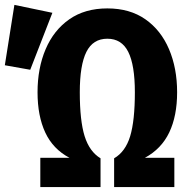

<svg xmlns="http://www.w3.org/2000/svg" viewBox="-130 -763 766 783"><path d="M307.7 -605.1Q249.2 -605.1 222.3 -551.3Q195.4 -497.4 195.4 -386.7Q195.4 -270.8 215.1 -207.7Q234.9 -144.6 280 -117.4V0H34.4V-119.5H153.3Q86.2 -154.9 54.6 -222.6Q23.1 -290.3 23.1 -386.7Q23.1 -485.1 56.2 -562.6Q89.2 -640 152.8 -684.4Q216.4 -728.7 307.7 -728.7Q399.5 -728.7 462.8 -684.4Q526.2 -640 559.2 -562.6Q592.3 -485.1 592.3 -386.7Q592.3 -290.3 560.3 -223.1Q528.2 -155.9 461 -119.5H581V0H335.4V-117.4Q381.5 -144.1 400.8 -207.4Q420 -270.8 420 -386.7Q420 -497.4 393.1 -551.3Q366.2 -605.1 307.7 -605.1ZM-71.3 -743.1 83.6 -710.8 -6.7 -478.5 -110.3 -496.9Z"/></svg>

Font: FiraCode Nerd Font
Style: Bold
Weight: 700
Designer: Carrois Corporate, Edenspiekermann AG, Nikita Prokopov
Foundry: Carrois Corporate, Edenspiekermann AG, Nikita Prokopov
Version: Version 6.002;Nerd Fonts 2.1.0